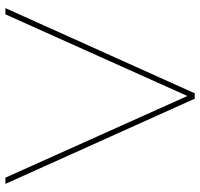

<svg xmlns="http://www.w3.org/2000/svg" viewBox="-35 -705 740 710"><g transform="rotate(-90 335.0 -350.0)"><path d="M10 -700H33L340 -16H330L637 -700H660L345 0H325Z"/></g></svg>

Font: iiserrat Thin
Style: Regular
Weight: 100
Designer: Akira Ohta
Foundry: Akira Ohta
Version: Version 1.200;Glyphs 3.3.1 (3343)